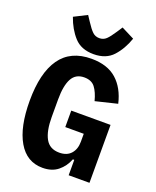

<svg xmlns="http://www.w3.org/2000/svg" viewBox="-172 -1051 945 1162"><g transform="rotate(20 300.0 -470.0)"><path d="M411 -99H402Q383 -50 344.5 -19Q306 12 246 12Q144 12 89.5 -81.5Q35 -175 35 -343Q35 -523 101 -616.5Q167 -710 301 -710Q404 -710 463.5 -657Q523 -604 545 -509L405 -475Q391 -529 368 -559Q345 -589 298 -589Q243 -589 218.5 -543.5Q194 -498 194 -410V-296Q194 -206 221 -157.5Q248 -109 310 -109Q359 -109 385 -138.5Q411 -168 411 -216V-267H292V-373H545V0H411ZM107 -910 190 -952 211 -920 213 -917Q239 -877 257 -860Q275 -843 301 -843Q327 -843 345 -860Q363 -877 389 -917L391 -920L412 -952L495 -910Q470 -838 425.5 -789Q381 -740 301 -740Q221 -740 176.5 -789Q132 -838 107 -910Z"/></g></svg>

Font: iA Writer Mono V
Style: Regular
Weight: 400
Designer: Mike Abbink, Paul van der Laan, Pieter van Rosmalen
Foundry: Bold Monday
Version: Version 2.000